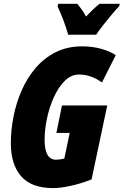

<svg xmlns="http://www.w3.org/2000/svg" viewBox="-20 -964 640 994"><path d="M255.9 9.8Q142.6 9.8 89.4 -51.5Q36.1 -112.8 36.1 -223.1Q36.1 -290.5 50 -361.1Q64 -431.6 92.5 -496.6Q121.1 -561.5 165 -612.8Q209 -664.1 269 -694.1Q329.1 -724.1 405.8 -724.1Q458 -724.1 504.4 -711.2Q550.8 -698.2 579.1 -678.2L507.8 -537.1Q481 -556.6 450.9 -567.4Q420.9 -578.1 389.2 -578.1Q348.6 -578.1 315.7 -545.7Q282.7 -513.2 259.3 -461.7Q235.8 -410.2 223.4 -351.3Q210.9 -292.5 210.9 -240.2Q210.9 -137.2 270 -137.2Q290.5 -137.2 313 -143.1L340.8 -275.9H272L300.8 -418H535.2L454.1 -35.2Q397 -12.7 344.2 -1.5Q291.5 9.8 255.9 9.8ZM333 -784.2Q324.2 -816.4 309.1 -856.9Q293.9 -897.5 278.3 -930.2L281.2 -944.3H380.4Q390.6 -932.1 402.3 -915.8Q414.1 -899.4 425.3 -878.4Q446.8 -900.9 464.1 -917.2Q481.4 -933.6 495.1 -944.3H600.1L597.2 -932.1Q581.5 -916 557.9 -887.9Q534.2 -859.9 512 -831.3Q489.7 -802.7 478 -784.2Z"/></svg>

Font: Open Sans Condensed ExtraBold
Style: Italic
Weight: 800
Width: 3
Italic angle: -12°
Designer: Monotype Design Team
Foundry: Monotype Imaging Inc.
Version: Version 3.003; ttfautohint (v1.8.4)